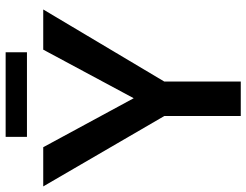

<svg xmlns="http://www.w3.org/2000/svg" viewBox="-144 -768 886 691"><g transform="rotate(-90 299.5 -423.0)"><path d="M456.5 -769.5V-846.2H151.9V-769.5ZM351.1 0V-275.4L610.4 -710.9H465.8L291 -385.3L114.7 -710.9H-26.4L227.1 -274.9V0Z"/></g></svg>

Font: Ride
Style: Bold
Weight: 700
Version: Version 3.000